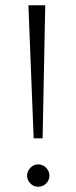

<svg xmlns="http://www.w3.org/2000/svg" viewBox="-20 -700 290 730"><path d="M88 -680H152L142 -174H108ZM83 -32Q83 -49 95.5 -62Q108 -75 125 -75Q143 -75 155.5 -62Q168 -49 168 -32Q168 -15 155.5 -2.5Q143 10 125 10Q108 10 95.5 -2.5Q83 -15 83 -32Z"/></svg>

Font: Martel Sans ExtraLight
Style: Regular
Weight: 275
Designer: Dan Reynolds and Mathieu Réguer
Foundry: Dan Reynolds and Mathieu Réguer
Version: Version 1.002; ttfautohint (v1.1) -l 5 -r 5 -G 72 -x 0 -D la